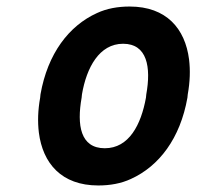

<svg xmlns="http://www.w3.org/2000/svg" viewBox="-20 -558 609 588"><path d="M104 -269 103 -259C96 -220 95 -185 99 -152C111 -58 168 10 281 10C317 10 351 4 381 -10C467 -49 532 -134 554 -259L555 -269C562 -308 563 -343 559 -376C547 -470 490 -538 377 -538C341 -538 307 -532 277 -518C191 -479 126 -394 104 -269ZM428 -269 427 -259C412 -176 375 -104 301 -104C226 -104 215 -175 230 -259L231 -269C245 -351 284 -424 357 -424C431 -424 443 -352 428 -269Z"/></svg>

Font: Asimov
Style: NarIt
Weight: 500
Designer: Google
Version: Version 2.000980; 2014